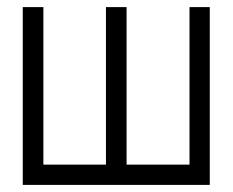

<svg xmlns="http://www.w3.org/2000/svg" viewBox="-20 -520 655 540"><path d="M513 -500V-57H336V-500H278V-57H102V-500H44V0H570V-500Z"/></svg>

Font: Advent Pro
Style: Regular
Weight: 400
Designer: VivaRado, Andreas Kalpakidis
Foundry: VivaRado, Andreas Kalpakidis
Version: Version 3.000